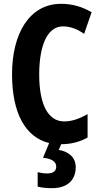

<svg xmlns="http://www.w3.org/2000/svg" viewBox="-20 -744 523 1004"><path d="M376 130C376 82 343 49 287 40L300 10C349 10 397 -1 438 -25V-147C399 -126 360 -109 316 -109C232 -109 185 -196 185 -355C185 -500 225 -606 309 -606C350 -606 385 -591 420 -567L459 -680C408 -710 356 -724 299 -724C135 -724 43 -570 43 -356C43 -152 113 -26 237 4L205 81C248 85 274 100 274 127C274 150 259 163 227 163C212 163 195 161 177 156V232C197 237 222 240 252 240C331 240 376 199 376 130Z"/></svg>

Font: Noto Sans Devanagari ExtraCondensed
Style: Bold
Weight: 700
Width: 2
Designer: Jelle Bosma - Monotype Design Team
Foundry: Monotype Imaging Inc.
Version: Version 2.004